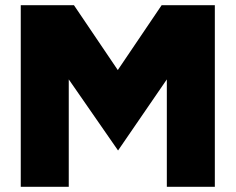

<svg xmlns="http://www.w3.org/2000/svg" viewBox="-20 -720 908 740"><path d="M60 0V-700H265L434 -450L603 -700H808V0H623V-414L435 -140L245 -414V0Z"/></svg>

Font: Figtree Black
Style: Regular
Weight: 900
Designer: Erik Kennedy
Foundry: Erik Kennedy
Version: Version 2.001;gftools[0.9.30]